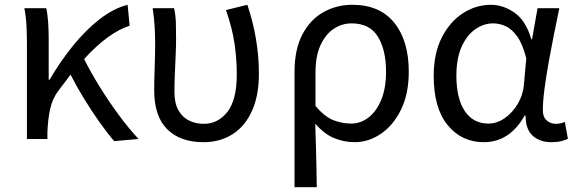

<svg xmlns="http://www.w3.org/2000/svg" viewBox="-20 -577 2394 797"><path d="M454.1 8.8Q425.3 -24.4 393.3 -69.6Q361.3 -114.7 330.1 -165.5Q298.8 -216.3 272.9 -267.1L222.2 -200.2Q197.3 -167 188 -124Q178.7 -81.1 176.8 -27.8V0H91.8V-394Q91.8 -426.8 90.1 -466.8Q88.4 -506.8 81.1 -543H171.9Q177.2 -521.5 179.7 -486.8Q182.1 -452.1 182.1 -416V-246.1H186Q229 -320.3 282 -386Q335 -451.7 393.3 -497.1Q451.7 -542.5 509.8 -557.1L518.1 -470.2Q430.2 -442.4 329.1 -332Q356 -278.3 392.8 -218.5Q429.7 -158.7 471.7 -101.6Q513.7 -44.4 555.2 0Z M824.7 13.2Q728 13.2 674.1 -40.5Q620.1 -94.2 620.1 -202.1Q620.1 -250 622.1 -298.1Q624 -346.2 624 -394Q624 -426.8 622.1 -463.6Q620.1 -500.5 613.8 -543H702.6Q709 -514.6 710 -483.4Q710.9 -452.1 710.9 -416Q710.9 -386.2 709.2 -347.7Q707.5 -309.1 705.8 -269.3Q704.1 -229.5 704.1 -195.8Q704.1 -147.5 721.2 -118.2Q738.3 -88.9 766.1 -75.9Q793.9 -63 825.7 -63Q885.3 -63 924.1 -112.8Q962.9 -162.6 962.9 -269Q962.9 -330.6 953.6 -395.3Q944.3 -460 918 -535.2L1006.8 -557.1Q1054.7 -414.6 1054.7 -271Q1054.7 -179.2 1025.6 -115.7Q996.6 -52.2 944.8 -19.5Q893.1 13.2 824.7 13.2Z M1202.6 200.2V-277.8Q1202.6 -372.1 1235.1 -433.8Q1267.6 -495.6 1322.3 -526.4Q1377 -557.1 1442.9 -557.1Q1556.2 -557.1 1616.5 -482.7Q1676.8 -408.2 1676.8 -279.8Q1676.8 -187 1644.5 -121.6Q1612.3 -56.2 1561 -21.5Q1509.8 13.2 1452.6 13.2Q1408.7 13.2 1367.2 -3.7Q1325.7 -20.5 1288.6 -64Q1290 -15.1 1291.3 26.6Q1292.5 68.4 1293.5 109.9Q1294.4 151.4 1294.9 200.2ZM1437.5 -64Q1477.5 -64 1510.5 -89.8Q1543.5 -115.7 1563 -163.8Q1582.5 -211.9 1582.5 -278.8Q1582.5 -369.6 1548.6 -424.8Q1514.6 -480 1439 -480Q1399.4 -480 1365.5 -457.5Q1331.5 -435.1 1310.5 -389.6Q1289.6 -344.2 1289.6 -274.9V-137.2Q1328.6 -91.3 1365.2 -77.6Q1401.9 -64 1437.5 -64Z M1988.3 13.2Q1896.5 13.2 1838.4 -57.4Q1780.3 -127.9 1780.3 -262.2Q1780.3 -355 1813.7 -420.9Q1847.2 -486.8 1901.4 -522Q1955.6 -557.1 2018.6 -557.1Q2068.8 -557.1 2116 -524.2Q2163.1 -491.2 2185.5 -414.1H2188.5L2211.4 -543H2301.8Q2290.5 -489.3 2278.8 -430.7Q2267.1 -372.1 2256.8 -314.5Q2246.6 -256.8 2240 -206.5Q2233.4 -156.2 2233.4 -119.1Q2233.4 -91.3 2249.3 -77.1Q2265.1 -63 2287.6 -63Q2307.1 -63 2324.7 -70.8L2337.4 -1Q2327.1 4.4 2309.8 8.8Q2292.5 13.2 2268.6 13.2Q2220.7 13.2 2191.2 -13.7Q2161.6 -40.5 2161.6 -97.2H2157.7Q2095.7 13.2 1988.3 13.2ZM2007.3 -64Q2043 -64 2075.7 -86.9Q2108.4 -109.9 2130.4 -147.9Q2152.3 -186 2155.3 -231.9L2164.6 -335Q2149.4 -394 2127.2 -425.3Q2105 -456.5 2079.1 -468.3Q2053.2 -480 2027.3 -480Q1987.8 -480 1952.9 -455.6Q1918 -431.2 1896.2 -382.8Q1874.5 -334.5 1874.5 -263.2Q1874.5 -168 1909.4 -116Q1944.3 -64 2007.3 -64Z"/></svg>

Font: Source Han Sans CN
Style: Regular
Weight: 400
Designer: Ryoko NISHIZUKA  (kana, bopomofo & ideographs); Paul D. Hunt (Latin, Greek & Cyrillic); Sandoll Communications , Soo-you
Foundry: Adobe
Version: Version 2.004;hotconv 1.0.118;makeotfexe 2.5.65603